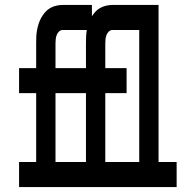

<svg xmlns="http://www.w3.org/2000/svg" viewBox="-20 -755 790 775"><path d="M57 0V-101H126V-379H57V-480H126V-580Q126 -594 126.5 -607Q127 -620 129.5 -633.5Q132 -647 136 -659.5Q140 -672 146.5 -683.5Q153 -695 162 -705.5Q171 -716 182.5 -722.5Q194 -729 207 -732Q220 -735 233 -735H351V-634H233Q225 -634 218.5 -628Q212 -622 209 -614Q206 -606 205 -597.5Q204 -589 204 -580V-480H351V-379H204V-101H290V0ZM258 0V-101H327V-379H258V-480H327V-580Q327 -594 327.5 -607Q328 -620 330.5 -633.5Q333 -647 337 -659.5Q341 -672 347.5 -683.5Q354 -695 363 -705.5Q372 -716 383.5 -722.5Q395 -729 408 -732Q421 -735 434 -735H552V-634H434Q426 -634 419.5 -628Q413 -622 410 -614Q407 -606 406 -597.5Q405 -589 405 -580V-480H491V-379H405V-101H491V0ZM460 0V-101H542V-634H469V-735H620V-101H693V0Z"/></svg>

Font: Iosevka Plex Etoile
Style: Bold
Weight: 700
Designer: Belleve Invis
Foundry: Belleve Invis
Version: Version 25.1.1; ttfautohint (v1.8.4)